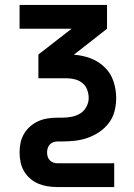

<svg xmlns="http://www.w3.org/2000/svg" viewBox="-20 -540 540 775"><path d="M441 215H212Q192 215 172.5 212Q153 209 135 201.5Q117 194 102 181Q87 168 77 151Q67 134 63 114.5Q59 95 59 75Q59 55 63 36Q67 17 77 0Q87 -17 102 -30Q117 -43 135 -51Q153 -59 172.5 -62Q192 -65 212 -65H231Q250 -65 268.5 -68.5Q287 -72 303 -81.5Q319 -91 328.5 -108.5Q338 -126 338 -144Q338 -161 332 -177.5Q326 -194 313 -204.5Q300 -215 283.5 -219.5Q267 -224 250 -224H135V-320L269 -424H59V-520H412V-424L278 -319Q312 -317 344.5 -305Q377 -293 402 -269Q427 -245 438 -212Q449 -179 449 -144Q449 -118 442.5 -92Q436 -66 420 -44.5Q404 -23 382 -8Q360 7 335 16Q310 25 283.5 28Q257 31 231 31H212Q203 31 195 34Q187 37 181 43.5Q175 50 172.5 58.5Q170 67 170 75Q170 84 172.5 92.5Q175 101 181 107Q187 113 195 116Q203 119 212 119H441Z"/></svg>

Font: Iosevka
Style: Bold
Weight: 700
Monospace: yes
Designer: Belleve Invis
Foundry: Belleve Invis
Version: Version 32.5.0; ttfautohint (v1.8.4)